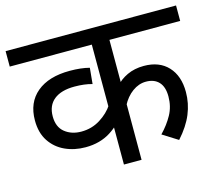

<svg xmlns="http://www.w3.org/2000/svg" viewBox="-92 -737 966 852"><g transform="rotate(-15 391.5 -311.0)"><path d="M783 -551H458V-333L444 -343Q464 -368 498 -384Q532 -400 575 -400Q646 -400 686 -357Q726 -314 726 -240Q726 -188 706 -139.5Q686 -91 642 -42L572 -86Q605 -120 625.5 -157.5Q646 -195 646 -241Q646 -285 625 -307.5Q604 -330 566 -330Q533 -330 503.5 -308.5Q474 -287 455 -250L458 -287V0H377V-210L391 -183Q372 -164 348.5 -149Q325 -134 296 -126Q267 -118 233 -118Q182 -118 139.5 -137.5Q97 -157 71.5 -195.5Q46 -234 46 -291Q46 -373 100.5 -418.5Q155 -464 252 -464Q278 -464 300.5 -461.5Q323 -459 342 -454L335 -381Q318 -386 297.5 -388.5Q277 -391 254 -391Q193 -391 160 -364.5Q127 -338 127 -288Q127 -239 157.5 -214.5Q188 -190 233 -190Q281 -190 320 -214.5Q359 -239 381 -273L377 -224V-551H0V-622H783Z"/></g></svg>

Font: uhindi25
Style: Book
Weight: 400
Designer: Jelle Bosma - Monotype Design Team
Foundry: Monotype Imaging Inc.
Version: Version 2.003